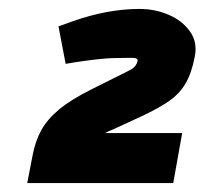

<svg xmlns="http://www.w3.org/2000/svg" viewBox="-20 -830 458 430"><path d="M41 -420 53 -482Q59 -514 72.5 -538.5Q86 -563 112.5 -585Q139 -607 185 -630L235 -655Q264 -669 274.5 -675Q285 -681 288 -693Q290 -701 273.5 -700.5Q257 -700 242 -700Q221 -700 196 -697Q171 -694 151 -691L127 -687L111 -771L142 -782Q181 -796 219 -803Q257 -810 292 -810Q327 -810 357.5 -797Q388 -784 405.5 -759.5Q423 -735 416 -702Q409 -666 395.5 -643Q382 -620 359 -604Q336 -588 298 -570L235 -541Q225 -537 212 -530.5Q199 -524 199 -509V-508L176 -532H388L368 -420Z"/></svg>

Font: REM Black
Style: Italic
Weight: 900
Italic angle: -11°
Designer: Octavio Pardo
Foundry: Ashler Design
Version: Version 1.005;gftools[0.9.28]